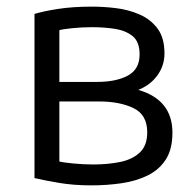

<svg xmlns="http://www.w3.org/2000/svg" viewBox="-20 -549 592 579"><path d="M255 10Q202 10 158 2.5Q114 -5 84 -12V-507Q110 -515 154.5 -522Q199 -529 258 -529Q292 -529 329.5 -524.5Q367 -520 400.5 -505.5Q434 -491 455 -463Q476 -435 476 -388Q476 -351 454.5 -321.5Q433 -292 397 -278Q500 -248 500 -149Q500 -99 480 -68Q460 -37 425.5 -20Q391 -3 347 3.5Q303 10 255 10ZM159 -302H273Q330 -302 365.5 -321Q401 -340 401 -385Q401 -423 380 -440Q359 -457 326.5 -462Q294 -467 258 -467Q227 -467 198 -464Q169 -461 159 -458ZM261 -53Q305 -53 342 -60.5Q379 -68 401.5 -89Q424 -110 424 -150Q424 -203 382.5 -223Q341 -243 279 -243H159V-62Q170 -59 201 -56Q232 -53 261 -53Z"/></svg>

Font: Ubuntu Sans
Style: Regular
Weight: 400
Designer: Dalton Maag Ltd
Foundry: Dalton Maag Ltd
Version: Version 1.006; ttfautohint (v1.8.4.7-5d5b)